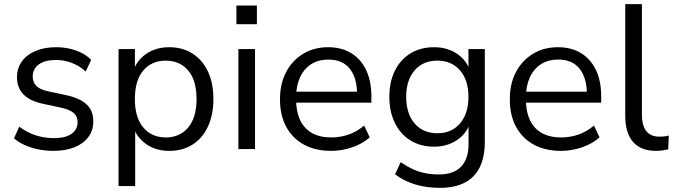

<svg xmlns="http://www.w3.org/2000/svg" viewBox="-20 -725 3282 934"><path d="M239.8 8.9Q202.5 8.9 166.6 1.7Q130.8 -5.6 100.6 -19.2Q70.5 -32.7 48.1 -52.2L73.7 -108.8Q98.2 -90.1 125.9 -77.6Q153.5 -65.1 182.9 -59.1Q212.3 -53.1 241.8 -53.1Q298.8 -53.1 328.2 -74.1Q357.5 -95.1 357.5 -130.6Q357.5 -159.4 338.3 -175.6Q319.1 -191.8 278 -201L187 -220.5Q124.5 -234.1 93.6 -266.3Q62.7 -298.5 62.7 -349.4Q62.7 -393.7 86.5 -426.5Q110.4 -459.4 153.4 -477.3Q196.4 -495.3 252.6 -495.3Q286.6 -495.3 318 -488.3Q349.4 -481.2 376.8 -467.7Q404.2 -454.1 423.5 -433.6L396.9 -377Q377.9 -395.1 354 -407.7Q330 -420.3 304.3 -426.8Q278.6 -433.3 252.6 -433.3Q197.2 -433.3 168.1 -411.2Q139.1 -389.2 139.1 -352.7Q139.1 -324.8 156.8 -307.1Q174.5 -289.4 212.5 -281.2L303.5 -261.7Q368.5 -247.6 401.2 -217.2Q433.9 -186.7 433.9 -135.4Q433.9 -90.6 409.8 -58.3Q385.6 -25.9 342.1 -8.5Q298.5 8.9 239.8 8.9Z M556.6 180V-486.3H636.2V-371.2H625.7Q641.7 -428 689.3 -461.6Q736.8 -495.3 803.1 -495.3Q868.1 -495.3 916.4 -464.6Q964.6 -433.8 991.3 -377.6Q1018.1 -321.3 1018.1 -243.4Q1018.1 -166.5 991.6 -109.5Q965.1 -52.5 916.9 -21.8Q868.6 8.9 803.1 8.9Q737.3 8.9 690 -24.7Q642.7 -58.4 626.1 -113.8H637.6V180ZM786.1 -56.4Q854.8 -56.4 895.5 -104.8Q936.1 -153.3 936.1 -243.4Q936.1 -334 895.5 -382Q854.8 -430 786.1 -430Q717.9 -430 677 -382Q636.1 -334 636.1 -243.4Q636.1 -153.3 677 -104.8Q717.9 -56.4 786.1 -56.4Z M1130 -607.3V-698H1229.7V-607.3ZM1139.6 0V-486.3H1220.6V0Z M1591.4 8.9Q1514.2 8.9 1458.5 -21.5Q1402.7 -52 1372.3 -108.2Q1342 -164.4 1342 -241.9Q1342 -317.9 1371.9 -374.6Q1401.8 -431.3 1454.6 -463.3Q1507.5 -495.3 1575.8 -495.3Q1642.1 -495.3 1688.9 -466.3Q1735.7 -437.4 1761.1 -384.3Q1786.5 -331.1 1786.5 -256.7V-225.5H1403.7V-279H1733.5L1717 -265.6Q1717 -345.8 1681.7 -390.5Q1646.4 -435.2 1577.6 -435.2Q1527.2 -435.2 1491.8 -411.5Q1456.5 -387.7 1438.3 -346.1Q1420.2 -304.5 1420.2 -249.7V-243.8Q1420.2 -182.9 1439.8 -141.1Q1459.5 -99.3 1498 -77.8Q1536.5 -56.4 1591.3 -56.4Q1634.4 -56.4 1674.6 -69.9Q1714.8 -83.5 1751.5 -114.2L1778.5 -56.7Q1745.6 -26.7 1694.7 -8.9Q1643.9 8.9 1591.4 8.9Z M2119.4 188.9Q2055.7 188.9 2000.4 172.4Q1945.1 155.8 1901.7 122.8L1929.2 63.9Q1959.4 84.5 1988.8 98.1Q2018.2 111.6 2049.4 117.6Q2080.6 123.6 2115.2 123.6Q2186.5 123.6 2222.9 85.8Q2259.3 48 2259.3 -23.9V-136.7H2268.8Q2254.4 -78.8 2205.5 -45.2Q2156.7 -11.5 2092 -11.5Q2025.4 -11.5 1976.4 -42Q1927.4 -72.5 1900.7 -127.2Q1874 -181.9 1874 -253.9Q1874 -326.3 1900.7 -380.6Q1927.4 -434.8 1976.4 -465.1Q2025.4 -495.3 2092 -495.3Q2157.7 -495.3 2206 -461.6Q2254.4 -427.9 2268.4 -370.5H2258.8V-486.3H2338.4V-34.7Q2338.4 39 2313.6 89.1Q2288.7 139.1 2240.1 164Q2191.5 188.9 2119.4 188.9ZM2107.4 -76.8Q2177.1 -76.8 2218 -124.7Q2258.8 -172.7 2258.8 -253.9Q2258.8 -335.1 2218 -382.5Q2177.1 -430 2107.4 -430Q2037.7 -430 1996.8 -382.5Q1955.9 -335.1 1955.9 -253.9Q1955.9 -172.7 1996.8 -124.7Q2037.7 -76.8 2107.4 -76.8Z M2709.4 8.9Q2632.2 8.9 2576.5 -21.5Q2520.7 -52 2490.3 -108.2Q2460 -164.4 2460 -241.9Q2460 -317.9 2489.9 -374.6Q2519.8 -431.3 2572.6 -463.3Q2625.5 -495.3 2693.8 -495.3Q2760.1 -495.3 2806.9 -466.3Q2853.7 -437.4 2879.1 -384.3Q2904.5 -331.1 2904.5 -256.7V-225.5H2521.7V-279H2851.5L2835 -265.6Q2835 -345.8 2799.7 -390.5Q2764.4 -435.2 2695.6 -435.2Q2645.2 -435.2 2609.8 -411.5Q2574.5 -387.7 2556.3 -346.1Q2538.2 -304.5 2538.2 -249.7V-243.8Q2538.2 -182.9 2557.8 -141.1Q2577.5 -99.3 2616 -77.8Q2654.5 -56.4 2709.3 -56.4Q2752.4 -56.4 2792.6 -69.9Q2832.8 -83.5 2869.5 -114.2L2896.5 -56.7Q2863.6 -26.7 2812.7 -8.9Q2761.9 8.9 2709.4 8.9Z M3171.5 8.9Q3097.2 8.9 3059.4 -34.8Q3021.6 -78.6 3021.6 -160.6V-705H3102.6V-167.1Q3102.6 -132.3 3112.2 -108.1Q3121.7 -83.8 3140.8 -72Q3160 -60.1 3188.1 -60.1Q3200.2 -60.1 3211.5 -61.4Q3222.7 -62.7 3233.3 -65.7L3230.7 1.5Q3215.4 5 3200.8 7Q3186.2 8.9 3171.5 8.9Z"/></svg>

Font: Nunito Sans 12pt ExtraLight
Style: Regular
Weight: 200
Designer: Vernon Adams
Foundry: Vernon Adams
Version: Version 3.101;gftools[0.9.27]